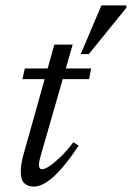

<svg xmlns="http://www.w3.org/2000/svg" viewBox="-20 -683 489 712"><path d="M63 -389.5 72 -429H318L310.5 -389.5ZM131 -106Q129 -98.5 127.5 -92Q126 -85.5 125.2 -80.5Q124.5 -75.5 124.5 -71.5Q124.5 -63.5 127.5 -59.5Q130.5 -55.5 136 -55.5Q146.5 -55.5 165 -68Q183.5 -80.5 206.2 -102.8Q229 -125 252 -155.5L271.5 -143Q249 -108.5 227 -80.8Q205 -53 184 -32.8Q163 -12.5 143 -1.8Q123 9 105 9Q83.5 9 70.2 -3.5Q57 -16 57 -46.5Q57 -60 59.8 -77.8Q62.5 -95.5 69.5 -118.5L181.5 -517.5H249.5ZM279.5 -482.5 356 -663H449L448.5 -654L309.5 -482.5Z"/></svg>

Font: Newsreader 20pt
Style: Italic
Weight: 400
Italic angle: -17°
Version: Version 1.003